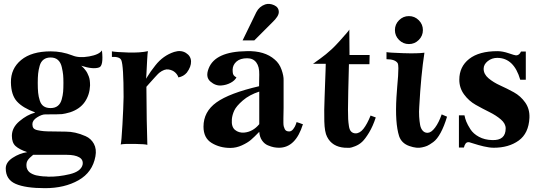

<svg xmlns="http://www.w3.org/2000/svg" viewBox="-20 -755 2826 1002"><path d="M512 -492Q521 -411 497 -403Q465 -392 404 -412Q405 -411 410 -406.5Q415 -402 418 -398.5Q421 -395 426.5 -388Q432 -381 435.5 -374Q439 -367 443 -357Q447 -347 448.5 -335Q450 -323 450 -309Q448 -260 422.5 -223Q397 -186 346 -169Q318 -161 303.5 -159.5Q289 -158 216 -158Q198 -158 173.5 -142.5Q149 -127 149 -107Q149 -94 154.5 -86.5Q160 -79 176 -75.5Q192 -72 208.5 -70.5Q225 -69 258 -69L324 -68Q348 -68 373 -62.5Q398 -57 426.5 -44.5Q455 -32 470 -4.5Q485 23 478 61Q463 144 390 185.5Q317 227 215 227Q113 227 61.5 204.5Q10 182 10 124Q10 92 46 68.5Q82 45 122 39Q81 25 61.5 7.5Q42 -10 42 -46Q42 -89 81.5 -122.5Q121 -156 162 -167V-169Q99 -192 68.5 -225.5Q38 -259 37 -325Q36 -397 90.5 -442Q145 -487 245 -487Q303 -487 357 -466Q392 -451 445 -460.5Q498 -470 512 -492ZM311 -322Q311 -348 309.5 -364Q308 -380 302.5 -404.5Q297 -429 282.5 -442Q268 -455 244 -455Q222 -455 207.5 -444Q193 -433 187 -411.5Q181 -390 179 -370.5Q177 -351 177 -322Q177 -292 179 -271.5Q181 -251 187.5 -230.5Q194 -210 208 -200.5Q222 -191 244 -191Q267 -191 281.5 -202.5Q296 -214 302 -236Q308 -258 309.5 -276Q311 -294 311 -322ZM411 105Q416 79 393.5 66Q371 53 329 53H153Q133 69 125 81Q117 93 118 110Q118 120 122.5 129Q127 138 133.5 143.5Q140 149 150 153.5Q160 158 168.5 160Q177 162 188.5 163.5Q200 165 206 165.5Q212 166 222 166L231 167Q286 168 344 154Q402 140 411 105Z M955 -376Q938 -356 911 -351Q907 -365 894 -377Q881 -389 859.5 -392.5Q838 -396 811 -375Q806 -371 789.5 -353Q773 -335 758 -318L744 -302Q745 -110 749 1Q739 -3 683 -4Q627 -5 610 -1Q614 -16 619 -105Q624 -194 625 -249Q625 -413 613 -441Q605 -460 564 -458V-487Q584 -483 648 -481Q712 -479 752 -488Q750 -480 748 -443.5Q746 -407 744.5 -375.5Q743 -344 742 -344Q768 -386 791 -414Q831 -465 889 -484Q924 -495 950 -479Q976 -463 977 -435Q978 -407 955 -376Z M1364 -732Q1386 -739 1410.5 -728Q1435 -717 1435 -692Q1435 -670 1401 -638L1307 -544H1246L1318 -692Q1333 -721 1364 -732ZM1561 -107Q1523 16 1436 16Q1423 16 1409.5 13.5Q1396 11 1378 3.5Q1360 -4 1347.5 -22Q1335 -40 1333 -67Q1307 -40 1289.5 -25Q1272 -10 1242.5 3.5Q1213 17 1182 17Q1127 17 1084.5 -9Q1042 -35 1042 -94Q1042 -172 1109.5 -220.5Q1177 -269 1332 -305L1333 -366Q1334 -407 1317.5 -429Q1301 -451 1270 -451Q1234 -451 1214.5 -434Q1195 -417 1194 -392Q1194 -377 1196 -369.5Q1198 -362 1206 -356L1214 -351Q1205 -334 1183 -322.5Q1161 -311 1136 -309Q1105 -306 1078 -329.5Q1051 -353 1069 -398Q1103 -486 1267 -488Q1361 -491 1414 -444Q1438 -424 1449.5 -391Q1461 -358 1460 -336V-313V-193Q1460 -181 1459.5 -164Q1459 -147 1459 -137Q1459 -127 1459 -114.5Q1459 -102 1461 -95Q1463 -88 1466 -81.5Q1469 -75 1475 -72Q1481 -69 1489 -69Q1501 -69 1510.5 -81.5Q1520 -94 1524 -106L1528 -118Q1530 -117 1533.5 -116Q1537 -115 1544.5 -112.5Q1552 -110 1556 -108ZM1333 -107V-277Q1281 -260 1247 -230.5Q1213 -201 1202.5 -178Q1192 -155 1190 -133V-131Q1187 -93 1206.5 -77Q1226 -61 1254 -63Q1300 -67 1333 -107Z M1941 -142Q1926 -96 1906 -63Q1886 -30 1870 -15Q1854 0 1833.5 8Q1813 16 1804.5 16.5Q1796 17 1783 16Q1780 16 1779 16Q1713 11 1687 -41Q1674 -65 1672.5 -122.5Q1671 -180 1674 -247Q1675 -277 1676.5 -317.5Q1678 -358 1679 -386Q1680 -414 1680 -422H1613L1618 -425Q1622 -428 1631.5 -435Q1641 -442 1653 -450.5Q1665 -459 1681 -472Q1697 -485 1712 -499Q1731 -517 1753.5 -542Q1776 -567 1790 -583.5Q1804 -600 1803 -601Q1804 -512 1804 -468H1909L1908 -420H1801Q1801 -419 1800 -379Q1799 -339 1797.5 -279.5Q1796 -220 1796 -184Q1796 -151 1797 -133.5Q1798 -116 1801 -96.5Q1804 -77 1812.5 -68.5Q1821 -60 1834 -59Q1857 -58 1876.5 -82.5Q1896 -107 1914 -152Z M2165.5 -649.5Q2187 -628 2187 -598Q2187 -568 2165.5 -546.5Q2144 -525 2114 -525Q2084 -525 2062.5 -546.5Q2041 -568 2041 -598Q2041 -628 2062.5 -649.5Q2084 -671 2114 -671Q2144 -671 2165.5 -649.5ZM2313 -146Q2298 -96 2279.5 -62Q2261 -28 2241 -13.5Q2221 1 2209.5 6Q2198 11 2183 14Q2156 21 2116 7Q2076 -7 2063 -44Q2041 -113 2049 -248Q2050 -269 2053 -303Q2056 -337 2057.5 -358Q2059 -379 2059 -399Q2059 -419 2055 -426Q2041 -446 1997 -446V-483Q2010 -480 2084.5 -477.5Q2159 -475 2195 -480Q2177 -364 2168 -198Q2166 -172 2167.5 -147Q2169 -122 2172.5 -103Q2176 -84 2186.5 -72.5Q2197 -61 2213 -62Q2231 -63 2250.5 -89Q2270 -115 2285 -158Z M2743 -140Q2739 -59 2687 -21.5Q2635 16 2557 16Q2534 16 2504.5 9Q2475 2 2452.5 -5.5Q2430 -13 2428 -13Q2416 -14 2410 -6Q2404 2 2401 15H2375V-153H2404Q2407 -137 2413.5 -120.5Q2420 -104 2435 -80.5Q2450 -57 2479.5 -41Q2509 -25 2548 -24Q2619 -21 2619 -85Q2619 -110 2594 -131.5Q2569 -153 2533.5 -170.5Q2498 -188 2462.5 -208Q2427 -228 2402 -262Q2377 -296 2377 -339Q2377 -407 2428.5 -447.5Q2480 -488 2576 -488Q2603 -488 2635 -477Q2667 -466 2673 -466Q2690 -466 2699 -486H2724V-339H2695Q2662 -453 2575 -453Q2547 -453 2525.5 -436Q2504 -419 2504 -396Q2504 -368 2529.5 -346.5Q2555 -325 2590.5 -309Q2626 -293 2661.5 -273.5Q2697 -254 2721 -220Q2745 -186 2743 -140Z"/></svg>

Font: GFS Artemisia
Style: Bold
Weight: 700
Designer: Designed by Takis Katsoulidis.
Foundry: Designed by Takis Katsoulidis.
Version: Version 1.0